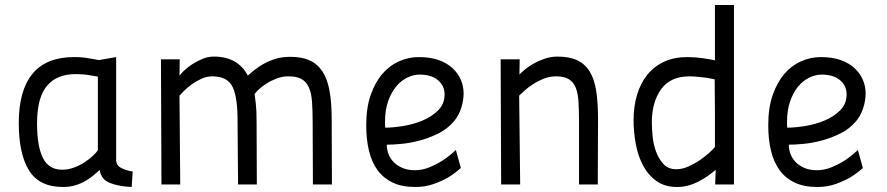

<svg xmlns="http://www.w3.org/2000/svg" viewBox="-20 -737 3543 767"><path d="M444 -97Q445 -75 466 -65Q487 -55 510 -52L506 10Q455 8 419.5 -6Q384 -20 378 -58Q368 -49 354 -37Q340 -25 322 -14.5Q304 -4 281.5 3Q259 10 232 10Q137 10 96 -56Q55 -122 55 -246Q55 -376 110 -442.5Q165 -509 276 -509Q310 -509 335.5 -504Q361 -499 375 -497L444 -509ZM228 -59Q253 -59 276.5 -68Q300 -77 319 -89.5Q338 -102 352 -115.5Q366 -129 371 -137V-431Q357 -433 334.5 -437Q312 -441 282 -441Q207 -441 167.5 -394Q128 -347 128 -244Q128 -153 151.5 -106Q175 -59 228 -59Z M625 0 623 -500H698L697 -435Q703 -443 716.5 -456Q730 -469 749 -481Q768 -493 789.5 -502Q811 -511 834 -511Q930 -511 970 -435Q982 -446 998.5 -459Q1015 -472 1036 -483.5Q1057 -495 1082.5 -502.5Q1108 -510 1140 -510Q1186 -510 1217.5 -495.5Q1249 -481 1268.5 -451Q1288 -421 1296.5 -374Q1305 -327 1305 -261L1306 0H1230L1229 -248Q1229 -295 1226.5 -330Q1224 -365 1214 -387.5Q1204 -410 1185 -421Q1166 -432 1132 -432Q1108 -432 1085.5 -423.5Q1063 -415 1045 -403.5Q1027 -392 1014 -380Q1001 -368 997 -361Q999 -348 1002 -322Q1005 -296 1005 -250L1006 0H931L929 -248Q930 -344 910 -388Q890 -432 828 -432Q806 -432 785 -422.5Q764 -413 746 -400Q728 -387 715 -374Q702 -361 697 -355L700 0Z M1637 -57Q1668 -57 1697.5 -69.5Q1727 -82 1750 -97Q1777 -115 1801 -138L1821 -66Q1798 -45 1770 -28Q1746 -14 1712.5 -2Q1679 10 1639 10Q1586 10 1549 -7.5Q1512 -25 1488.5 -57Q1465 -89 1454 -134.5Q1443 -180 1443 -237Q1443 -307 1461 -358Q1479 -409 1508 -442.5Q1537 -476 1575 -492.5Q1613 -509 1653 -509Q1699 -509 1732.5 -497Q1766 -485 1788 -464.5Q1810 -444 1821 -418Q1832 -392 1832 -364Q1832 -336 1822.5 -306Q1813 -276 1794 -253Q1768 -222 1730.5 -203.5Q1693 -185 1654.5 -175Q1616 -165 1581 -162Q1546 -159 1525 -159Q1525 -140 1532 -121.5Q1539 -103 1553 -89Q1567 -75 1588 -66Q1609 -57 1637 -57ZM1519 -227Q1549 -227 1590 -233.5Q1631 -240 1668 -255.5Q1705 -271 1730.5 -296.5Q1756 -322 1756 -360Q1756 -394 1730 -416.5Q1704 -439 1656 -439Q1632 -439 1607 -427Q1582 -415 1562.5 -391.5Q1543 -368 1530.5 -332.5Q1518 -297 1518 -249Q1518 -244 1518 -238Q1518 -232 1519 -227Z M1982 0 1980 -500H2056L2055 -439Q2061 -446 2076 -458.5Q2091 -471 2111 -482.5Q2131 -494 2156 -502.5Q2181 -511 2207 -511Q2255 -511 2286.5 -496Q2318 -481 2336.5 -450Q2355 -419 2362 -372Q2369 -325 2369 -261L2368 0H2293V-250Q2293 -295 2291 -329.5Q2289 -364 2280 -386.5Q2271 -409 2252.5 -420.5Q2234 -432 2202 -432Q2176 -432 2153 -423Q2130 -414 2110.5 -401.5Q2091 -389 2076.5 -376Q2062 -363 2054 -355L2058 0Z M2726 -509Q2756 -509 2787.5 -504.5Q2819 -500 2836 -496V-717H2912V0H2837L2839 -59Q2811 -33 2769.5 -11.5Q2728 10 2685 10Q2635 10 2601.5 -14.5Q2568 -39 2548 -77.5Q2528 -116 2519.5 -163.5Q2511 -211 2511 -257Q2511 -312 2525 -358.5Q2539 -405 2566 -438.5Q2593 -472 2633 -490.5Q2673 -509 2726 -509ZM2682 -61Q2705 -61 2729 -71.5Q2753 -82 2774.5 -96.5Q2796 -111 2812.5 -126Q2829 -141 2836 -150Q2836 -222 2836 -285Q2836 -348 2835 -420Q2829 -421 2818 -423.5Q2807 -426 2793 -427.5Q2779 -429 2763.5 -430.5Q2748 -432 2734 -432Q2658 -432 2621 -380.5Q2584 -329 2584 -248Q2584 -225 2587 -193Q2590 -161 2600.5 -132Q2611 -103 2630 -82Q2649 -61 2682 -61Z M3243 -57Q3274 -57 3303.5 -69.5Q3333 -82 3356 -97Q3383 -115 3407 -138L3427 -66Q3404 -45 3376 -28Q3352 -14 3318.5 -2Q3285 10 3245 10Q3192 10 3155 -7.5Q3118 -25 3094.5 -57Q3071 -89 3060 -134.5Q3049 -180 3049 -237Q3049 -307 3067 -358Q3085 -409 3114 -442.5Q3143 -476 3181 -492.5Q3219 -509 3259 -509Q3305 -509 3338.5 -497Q3372 -485 3394 -464.5Q3416 -444 3427 -418Q3438 -392 3438 -364Q3438 -336 3428.5 -306Q3419 -276 3400 -253Q3374 -222 3336.5 -203.5Q3299 -185 3260.5 -175Q3222 -165 3187 -162Q3152 -159 3131 -159Q3131 -140 3138 -121.5Q3145 -103 3159 -89Q3173 -75 3194 -66Q3215 -57 3243 -57ZM3125 -227Q3155 -227 3196 -233.5Q3237 -240 3274 -255.5Q3311 -271 3336.5 -296.5Q3362 -322 3362 -360Q3362 -394 3336 -416.5Q3310 -439 3262 -439Q3238 -439 3213 -427Q3188 -415 3168.5 -391.5Q3149 -368 3136.5 -332.5Q3124 -297 3124 -249Q3124 -244 3124 -238Q3124 -232 3125 -227Z"/></svg>

Font: Panefresco 400wt
Style: Regular
Weight: 400
Foundry: Campivisivi & Chank Co
Version: Version 1.002